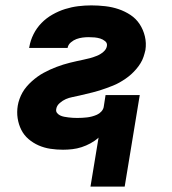

<svg xmlns="http://www.w3.org/2000/svg" viewBox="-20 -548 640 713"><path d="M443 145H316L346 -37Q333 -25 316.5 -16Q300 -7 283 -1.5Q266 4 248.5 6Q231 8 214 8Q190 8 167 4.5Q144 1 123.5 -8Q103 -17 86 -31.5Q69 -46 59 -66Q49 -86 45.5 -109Q42 -132 46 -156Q48 -168 52.5 -180.5Q57 -193 63.5 -204.5Q70 -216 79 -226.5Q88 -237 98 -246Q108 -255 119 -263Q130 -271 142 -277.5Q154 -284 166 -289.5Q178 -295 190 -299.5Q202 -304 214.5 -308Q227 -312 239.5 -315Q252 -318 265 -321Q278 -324 290.5 -326.5Q303 -329 315.5 -332.5Q328 -336 340.5 -341Q353 -346 364 -355.5Q375 -365 377 -377Q379 -388 370.5 -395Q362 -402 352 -405Q342 -408 331.5 -409Q321 -410 309 -410Q298 -410 286.5 -408.5Q275 -407 264 -403Q253 -399 243 -390.5Q233 -382 231 -370H88L89 -374Q93 -398 104.5 -421Q116 -444 134 -462.5Q152 -481 175 -494Q198 -507 222 -514.5Q246 -522 270.5 -525Q295 -528 319 -528Q345 -528 371 -525Q397 -522 420.5 -514Q444 -506 464.5 -492.5Q485 -479 498.5 -458.5Q512 -438 518 -413Q524 -388 520 -362Q517 -349 513 -337Q509 -325 502 -313.5Q495 -302 486 -291.5Q477 -281 467 -272Q457 -263 446 -255.5Q435 -248 423.5 -241.5Q412 -235 399.5 -230Q387 -225 374.5 -220.5Q362 -216 349.5 -212Q337 -208 324.5 -205Q312 -202 299.5 -199Q287 -196 274.5 -193Q262 -190 249 -187.5Q236 -185 224.5 -180Q213 -175 202 -165.5Q191 -156 189 -144Q187 -135 191.5 -129Q196 -123 203 -119.5Q210 -116 218 -114.5Q226 -113 234 -112Q242 -111 250 -110.5Q258 -110 267 -110Q276 -110 285 -110.5Q294 -111 303 -112Q312 -113 321.5 -115.5Q331 -118 340 -122Q349 -126 356 -133.5Q363 -141 365 -150L372 -195H499Z"/></svg>

Font: Iosevka Heavy Extended
Style: Italic
Weight: 900
Width: 7
Italic angle: -9°
Monospace: yes
Designer: Belleve Invis
Foundry: Belleve Invis
Version: Version 32.5.0; ttfautohint (v1.8.4)